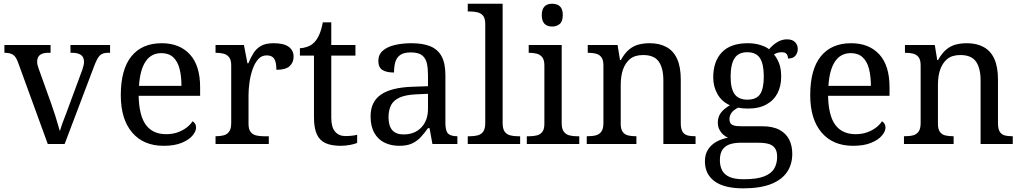

<svg xmlns="http://www.w3.org/2000/svg" viewBox="-20 -780 5534 1040"><path d="M330.1 0H238.8L78.1 -440.9Q67.4 -471.7 51.5 -482.9Q35.6 -494.1 3.9 -494.1V-536.1H253.9V-494.1H241.2Q181.2 -494.1 181.2 -445.8Q181.2 -429.7 189 -409.2L256.8 -220.2Q278.8 -160.2 304.2 -69.8Q314 -105 338.4 -165.5L425.8 -401.9Q435.1 -428.7 435.1 -444.8Q435.1 -470.7 418.5 -482.4Q401.9 -494.1 369.1 -494.1H361.8V-536.1H576.2V-494.1H564Q534.7 -494.1 519.8 -478.5Q504.9 -462.9 487.8 -416Z M866.2 9.8Q757.3 9.8 695.8 -62.3Q634.3 -134.3 634.3 -264.2Q634.3 -404.3 691.9 -475.1Q749.5 -545.9 856 -545.9Q952.6 -545.9 1008.3 -485.6Q1064 -425.3 1064 -307.1V-261.2H731Q733.4 -152.3 770.8 -102.8Q808.1 -53.2 879.9 -53.2Q914.6 -53.2 942.4 -63.2Q970.2 -73.2 990.7 -88.9Q1011.2 -104.5 1022.9 -123Q1030.3 -119.6 1036.1 -110.6Q1042 -101.6 1042 -88.9Q1042 -68.8 1022.9 -45.9Q1003.9 -22.9 964.8 -6.6Q925.8 9.8 866.2 9.8ZM962.9 -314.9Q962.9 -368.2 952.4 -408Q941.9 -447.8 918 -470Q894 -492.2 854 -492.2Q798.8 -492.2 768.6 -446.8Q738.3 -401.4 732.9 -314.9Z M1436 0H1147.5V-42Q1172.9 -42 1191.4 -46.9Q1210 -51.8 1221.2 -67.1Q1232.4 -82.5 1232.4 -113.8V-425.8Q1232.4 -455.6 1220.9 -470Q1209.5 -484.4 1190.9 -489.3Q1172.4 -494.1 1147.5 -494.1V-536.1H1301.3L1320.3 -437H1325.2Q1337.4 -467.3 1352.8 -491.9Q1368.2 -516.6 1393.3 -531.2Q1418.5 -545.9 1462.4 -545.9Q1517.1 -545.9 1543.7 -526.6Q1570.3 -507.3 1570.3 -473.1Q1570.3 -441.4 1548.8 -421.6Q1527.3 -401.9 1477.1 -401.9Q1477.1 -443.4 1465.3 -461.7Q1453.6 -480 1424.3 -480Q1396 -480 1377.2 -457.8Q1358.4 -435.5 1347.2 -401.9Q1335.9 -368.2 1331.1 -331.5Q1326.2 -294.9 1326.2 -266.1V-108.9Q1326.2 -79.6 1337.6 -65.2Q1349.1 -50.8 1367.7 -46.4Q1386.2 -42 1408.2 -42H1436Z M1825.7 9.8Q1774.9 9.8 1742.9 -4.9Q1710.9 -19.5 1695.8 -53.5Q1680.7 -87.4 1680.7 -145V-479H1604.5V-519Q1622.6 -519 1644 -526.4Q1665.5 -533.7 1682.6 -550.8Q1715.3 -585 1728.5 -659.2H1774.4V-536.1H1905.3V-479H1774.4V-142.1Q1774.4 -90.8 1795.2 -66.9Q1815.9 -43 1850.6 -43Q1886.2 -43 1914.6 -49.8V-5.9Q1900.9 0.5 1875.2 5.1Q1849.6 9.8 1825.7 9.8Z M2142.6 9.8Q2098.1 9.8 2063 -7.3Q2027.8 -24.4 2007.6 -60.1Q1987.3 -95.7 1987.3 -149.9Q1987.3 -229.5 2044.2 -268.1Q2101.1 -306.6 2215.3 -310.1L2298.3 -313V-373Q2298.3 -409.2 2292.2 -436.8Q2286.1 -464.4 2266.4 -480.2Q2246.6 -496.1 2205.6 -496.1Q2167 -496.1 2147.5 -481.9Q2127.9 -467.8 2121.1 -443.1Q2114.3 -418.5 2114.3 -387.2Q2072.3 -387.2 2050.8 -401.4Q2029.3 -415.5 2029.3 -450.2Q2029.3 -484.4 2053.7 -505.6Q2078.1 -526.9 2119.1 -536.4Q2160.2 -545.9 2209.5 -545.9Q2270.5 -545.9 2311.3 -529.1Q2352.1 -512.2 2372.3 -474.4Q2392.6 -436.5 2392.6 -373V-113.8Q2392.6 -71.8 2406.7 -56.9Q2420.9 -42 2457.5 -42V0H2322.3L2306.6 -85.9H2298.3Q2278.3 -57.6 2258.1 -36.1Q2237.8 -14.6 2210.9 -2.4Q2184.1 9.8 2142.6 9.8ZM2165.5 -51.8Q2226.1 -51.8 2262.2 -89.6Q2298.3 -127.4 2298.3 -190.9V-272L2234.4 -269Q2178.2 -266.6 2145.3 -252Q2112.3 -237.3 2098.4 -210.7Q2084.5 -184.1 2084.5 -145Q2084.5 -51.8 2165.5 -51.8Z M2797.4 0H2513.7V-42H2526.4Q2548.8 -42 2567.6 -46.9Q2586.4 -51.8 2597.4 -67.1Q2608.4 -82.5 2608.4 -113.8V-649.9Q2608.4 -679.7 2597.2 -694.1Q2585.9 -708.5 2567.1 -713.1Q2548.3 -717.8 2526.4 -717.8H2513.7V-759.8H2702.6V-113.8Q2702.6 -82.5 2713.6 -67.1Q2724.6 -51.8 2743.4 -46.9Q2762.2 -42 2784.7 -42H2797.4Z M2971.7 -636.2Q2914.6 -636.2 2914.6 -698.2Q2914.6 -759.8 2971.7 -759.8Q2986.8 -759.8 3000 -754.2Q3013.2 -748.5 3020.8 -735.1Q3028.3 -721.7 3028.3 -698.2Q3028.3 -663.6 3011.5 -649.9Q2994.6 -636.2 2971.7 -636.2ZM3117.7 0H2833.5V-42H2846.7Q2868.7 -42 2887.2 -46.4Q2905.8 -50.8 2917.2 -65.2Q2928.7 -79.6 2928.7 -108.9V-425.8Q2928.7 -455.6 2917.2 -470Q2905.8 -484.4 2887.2 -489.3Q2868.7 -494.1 2843.8 -494.1V-536.1H3022.5V-113.8Q3022.5 -82.5 3033.7 -67.1Q3044.9 -51.8 3063.5 -46.9Q3082 -42 3104.5 -42H3117.7Z M3747.6 0H3573.2V-345.2Q3573.2 -410.2 3548.6 -446Q3523.9 -481.9 3463.4 -481.9Q3418 -481.9 3391.6 -459.5Q3342.3 -417.5 3342.3 -319.8V-108.9Q3342.3 -79.6 3353.3 -65.2Q3364.3 -50.8 3382.3 -46.4Q3400.4 -42 3427.2 -42V0H3158.2V-42Q3189 -42 3207.5 -46.9Q3226.1 -51.8 3237.3 -67.1Q3248.5 -82.5 3248.5 -113.8V-425.8Q3248.5 -455.6 3237.5 -470Q3226.6 -484.4 3208.5 -489.3Q3190.4 -494.1 3163.6 -494.1V-536.1H3325.2L3338.4 -455.1H3343.3Q3363.8 -492.2 3387.7 -512Q3411.6 -531.7 3439.5 -538.8Q3467.3 -545.9 3499.5 -545.9Q3551.8 -545.9 3589.4 -525.4Q3667.5 -483.4 3667.5 -350.1V-113.8Q3667.5 -82.5 3676.8 -67.1Q3686 -51.8 3702.9 -46.9Q3719.7 -42 3747.6 -42Z M4006.3 240.2Q3902.3 240.2 3850.3 201.7Q3798.3 163.1 3798.3 94.2Q3798.3 55.2 3815.9 28.8Q3833.5 2.4 3861.8 -12.9Q3890.1 -28.3 3923.3 -34.2Q3909.7 -40 3897.2 -51Q3884.8 -62 3876.5 -78.4Q3868.2 -94.7 3868.2 -116.2Q3868.2 -146 3884 -168Q3899.9 -189.9 3933.6 -210Q3890.1 -229 3866.7 -269.8Q3843.3 -310.5 3843.3 -360.8Q3843.3 -447.3 3890.1 -496.6Q3937 -545.9 4031.2 -545.9Q4067.4 -545.9 4098.9 -536.1Q4130.4 -526.4 4145.5 -513.2Q4192.4 -566.9 4242.2 -566.9Q4272.5 -566.9 4286.9 -551.5Q4301.3 -536.1 4301.3 -515.1Q4301.3 -494.1 4288.8 -478.5Q4276.4 -462.9 4248.5 -462.9Q4248.5 -470.7 4245.8 -478.5Q4243.2 -486.3 4236.1 -491.7Q4229 -497.1 4215.3 -497.1Q4189.9 -497.1 4172.4 -484.9Q4189.9 -464.4 4200.7 -435.5Q4211.4 -406.7 4211.4 -363.8Q4211.4 -314.5 4191.7 -275.6Q4171.9 -236.8 4131.8 -214.4Q4091.8 -191.9 4031.2 -191.9Q4001 -191.9 3978.5 -196.8Q3931.2 -174.3 3931.2 -133.8Q3931.2 -122.1 3936 -113.5Q3940.9 -105 3954.1 -100.6Q3967.3 -96.2 3993.2 -96.2H4106.4Q4166 -96.2 4202.1 -76.7Q4238.3 -57.1 4254.9 -23.7Q4271.5 9.8 4271.5 53.2Q4271.5 110.4 4242.9 152.3Q4214.4 194.3 4155.5 217.3Q4096.7 240.2 4006.3 240.2ZM4028.3 -240.2Q4077.1 -240.2 4097.2 -270Q4117.2 -299.8 4117.2 -365.2Q4117.2 -432.6 4096.7 -464.8Q4076.2 -497.1 4027.3 -497.1Q3979.5 -497.1 3958.5 -463.9Q3937.5 -430.7 3937.5 -363.8Q3937.5 -300.3 3959 -270.3Q3980.5 -240.2 4028.3 -240.2ZM4008.3 190.9Q4080.1 190.9 4119.4 175.3Q4158.7 159.7 4174.1 132.3Q4189.5 105 4189.5 69.8Q4189.5 39.6 4177.7 22.7Q4166 5.9 4143.3 -0.5Q4120.6 -6.8 4087.4 -6.8H3989.3Q3961.4 -6.8 3936.3 0.5Q3911.1 7.8 3895.3 28.1Q3879.4 48.3 3879.4 87.9Q3879.4 117.7 3890.4 140.9Q3901.4 164.1 3929.4 177.5Q3957.5 190.9 4008.3 190.9Z M4600.6 9.8Q4491.7 9.8 4430.2 -62.3Q4368.7 -134.3 4368.7 -264.2Q4368.7 -404.3 4426.3 -475.1Q4483.9 -545.9 4590.3 -545.9Q4687 -545.9 4742.7 -485.6Q4798.3 -425.3 4798.3 -307.1V-261.2H4465.3Q4467.8 -152.3 4505.1 -102.8Q4542.5 -53.2 4614.3 -53.2Q4648.9 -53.2 4676.8 -63.2Q4704.6 -73.2 4725.1 -88.9Q4745.6 -104.5 4757.3 -123Q4764.6 -119.6 4770.5 -110.6Q4776.4 -101.6 4776.4 -88.9Q4776.4 -68.8 4757.3 -45.9Q4738.3 -22.9 4699.2 -6.6Q4660.2 9.8 4600.6 9.8ZM4697.3 -314.9Q4697.3 -368.2 4686.8 -408Q4676.3 -447.8 4652.3 -470Q4628.4 -492.2 4588.4 -492.2Q4533.2 -492.2 4502.9 -446.8Q4472.7 -401.4 4467.3 -314.9Z M5465.8 0H5291.5V-345.2Q5291.5 -410.2 5266.8 -446Q5242.2 -481.9 5181.6 -481.9Q5136.2 -481.9 5109.9 -459.5Q5060.5 -417.5 5060.5 -319.8V-108.9Q5060.5 -79.6 5071.5 -65.2Q5082.5 -50.8 5100.6 -46.4Q5118.7 -42 5145.5 -42V0H4876.5V-42Q4907.2 -42 4925.8 -46.9Q4944.3 -51.8 4955.6 -67.1Q4966.8 -82.5 4966.8 -113.8V-425.8Q4966.8 -455.6 4955.8 -470Q4944.8 -484.4 4926.8 -489.3Q4908.7 -494.1 4881.8 -494.1V-536.1H5043.5L5056.6 -455.1H5061.5Q5082 -492.2 5106 -512Q5129.9 -531.7 5157.7 -538.8Q5185.5 -545.9 5217.8 -545.9Q5270 -545.9 5307.6 -525.4Q5385.7 -483.4 5385.7 -350.1V-113.8Q5385.7 -82.5 5395 -67.1Q5404.3 -51.8 5421.1 -46.9Q5438 -42 5465.8 -42Z"/></svg>

Font: Satisar Sharada
Style: Regular
Weight: 400
Designer: Vinodh Rajan & Sunil Mahnoori
Version: 2.2